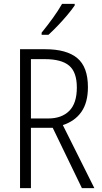

<svg xmlns="http://www.w3.org/2000/svg" viewBox="-20 -967 523 987"><path d="M212 -714Q322 -714 377 -668.5Q432 -623 432 -519Q432 -440 398.5 -392Q365 -344 303 -324L465 0H401L251 -310H139V0H83V-714ZM210 -663H139V-358H228Q297 -358 336 -397Q375 -436 375 -517Q375 -596 335.5 -629.5Q296 -663 210 -663ZM364 -939Q349 -917 325.5 -889Q302 -861 276 -834Q250 -807 229 -788H194V-799Q224 -836 251.5 -874Q279 -912 299 -947H364Z"/></svg>

Font: Noto Sans Sinhala UI Condensed Light
Style: Regular
Weight: 300
Width: 3
Designer: Jelle Bosma - Monotype Design Team
Foundry: Monotype Imaging Inc.
Version: Version 2.006; ttfautohint (v1.8.4.7-5d5b)